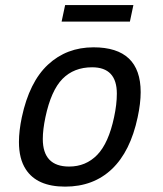

<svg xmlns="http://www.w3.org/2000/svg" viewBox="-20 -711 634 747"><path d="M233.4 15.1Q123.5 15.1 80.1 -52.7Q53.7 -93.3 53.7 -158.7Q53.7 -201.7 64.9 -254.9Q94.2 -392.1 166.7 -459.5Q239.3 -526.9 343.8 -526.9Q527.3 -526.9 527.3 -352.5Q527.3 -309.1 515.6 -254.9Q487.3 -121.6 415.3 -53.2Q343.3 15.1 233.4 15.1ZM249 -63Q314 -63 358.2 -108.4Q402.3 -153.8 423.8 -254.9Q434.6 -304.7 434.6 -346.7Q434.6 -449.2 338.4 -449.2Q267.6 -449.2 223.1 -404.1Q178.7 -358.9 156.7 -254.9Q146.5 -206.5 146.5 -170.4Q146.5 -63 249 -63ZM485.4 -627H219.7L233.4 -691.4H499Z"/></svg>

Font: Cadman
Style: Italic
Weight: 400
Italic angle: -12°
Designer: Paul James MIller
Foundry: High-Logic / Made with FontCreator
Version: Version 2.114;March 28, 2021;FontCreator 13.0.0.2683 64-bit